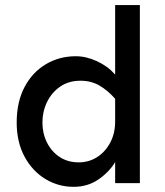

<svg xmlns="http://www.w3.org/2000/svg" viewBox="-20 -723 652 758"><path d="M270.5 14.6Q210 14.6 158.7 -16.6Q107.4 -47.9 76.7 -105Q45.9 -162.1 45.9 -239.3Q45.9 -320.3 76.7 -378.9Q107.4 -437.5 160.6 -469.2Q213.9 -501 279.3 -501Q320.3 -501 362.8 -481.4Q405.3 -461.9 434.6 -428.7V-703.1H532.2V0H434.6V-83Q411.1 -43.9 368.7 -14.6Q326.2 14.6 270.5 14.6ZM291 -82Q331.1 -82 363.8 -103Q396.5 -124 416 -161.6Q435.5 -199.2 434.6 -248V-333Q405.3 -366.2 372.6 -385.3Q339.8 -404.3 297.9 -404.3Q251 -404.3 217.3 -380.9Q183.6 -357.4 165.5 -319.8Q147.5 -282.2 147.5 -239.3Q147.5 -196.3 165.5 -160.2Q183.6 -124 215.8 -103Q248 -82 291 -82Z"/></svg>

Font: Sen Medium
Style: Regular
Weight: 500
Designer: Kosal Sen, Philatype
Foundry: Philatype
Version: Version 2.000;gftools[0.9.31]